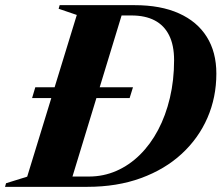

<svg xmlns="http://www.w3.org/2000/svg" viewBox="-62 -725 860 745"><path d="M62.5 -344.5 75 -386.5H454L441 -344.5ZM283 -40Q339.5 -40 389.8 -62Q440 -84 481 -124.5Q522 -165 551.5 -220.8Q581 -276.5 597.2 -345Q613.5 -413.5 613.5 -491.5Q613.5 -549.5 594.2 -588Q575 -626.5 538.2 -645.8Q501.5 -665 448 -665H341.5L328.5 -705H460Q561.5 -705 632.2 -673.2Q703 -641.5 740.2 -582.2Q777.5 -523 777.5 -439.5Q777.5 -347.5 743 -268Q708.5 -188.5 643.2 -128.2Q578 -68 485.2 -34Q392.5 0 276 0H112.5L128 -40ZM236 -667 165.5 -691 169.5 -705H422L207 0H-42.5L-38.5 -14L43.5 -39.5Z"/></svg>

Font: Newsreader 60pt
Style: Bold Italic
Weight: 700
Italic angle: -17°
Designer: Hugues Gentile
Foundry: Production Type
Version: Version 1.003